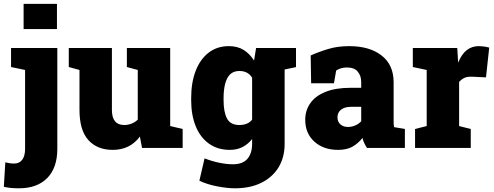

<svg xmlns="http://www.w3.org/2000/svg" viewBox="-34 -782 2611 1015"><path d="M90.8 -628.4V-761.7H267.1V-628.4ZM66.4 213.4Q43.5 213.4 24.9 211.7Q6.3 210 -13.7 205.6L-5.9 76.2Q6.8 79.1 16.4 80.8Q25.9 82.5 41.5 82.5Q68.8 82.5 83.7 62.3Q98.6 42 98.6 4.9V-412.1L24.4 -427.7V-528.3H269V4.9Q269 105 215.8 159.2Q162.6 213.4 66.4 213.4Z M562 10.3Q480 10.3 433.1 -41.5Q386.2 -93.3 386.2 -201.7V-412.1L329.6 -427.7V-528.3H557.6V-200.7Q557.6 -121.1 623 -121.1Q642.1 -121.1 660.9 -128.2Q679.7 -135.3 694.3 -149.4V-412.1L636.7 -427.7V-528.3H865.7V-115.7L931.6 -100.1V0H716.8L705.6 -60.1Q653.3 10.3 562 10.3Z M1530.8 -528.3V-427.2L1470.7 -414.6V-21Q1470.7 48.8 1439 102.1Q1406.7 154.8 1347.9 184.1Q1289.1 213.4 1208.5 213.4Q1167 213.4 1113.8 203.1Q1060.5 192.9 1020 173.3L1047.4 55.2Q1085.9 70.3 1125.2 78.4Q1164.6 86.4 1196.8 86.4Q1249.5 86.4 1274.2 57.4Q1298.8 28.3 1298.8 -22V-46.9Q1276.9 -19.5 1247.8 -4.6Q1218.8 10.3 1181.2 10.3Q1116.7 10.3 1070.8 -22.5Q1024.9 -55.2 1000.7 -114.5Q976.6 -173.8 976.6 -252.9V-263.2Q976.6 -346.2 1000.5 -407.7Q1024.4 -469.2 1069.1 -503.7Q1113.8 -538.1 1175.8 -538.1Q1221.7 -538.1 1253.9 -518.1Q1286.1 -498 1309.1 -461.9L1319.8 -528.3ZM1298.8 -149.9V-371.1Q1277.3 -406.7 1231.4 -406.7Q1201.2 -406.7 1182.6 -389.2Q1164.6 -371.1 1156.2 -338.9Q1147.9 -306.6 1147.9 -263.2V-252.9Q1147.9 -189.9 1166 -155.5Q1184.1 -121.1 1231.4 -121.1Q1252.9 -121.1 1270.5 -128.2Q1288.1 -135.3 1298.8 -149.9Z M1752.9 10.3Q1676.3 10.3 1627.9 -33.2Q1579.6 -76.7 1579.6 -148.9Q1579.6 -198.7 1606.4 -236.3Q1632.8 -274.4 1686.3 -296.1Q1739.7 -317.9 1820.3 -317.9H1875.5V-349.1Q1875.5 -380.9 1857.4 -403.1Q1839.4 -425.3 1800.3 -425.3Q1767.6 -425.3 1743.2 -409.2L1731.4 -341.8H1610.8L1608.4 -488.8Q1653.3 -508.8 1702.4 -523.4Q1751.5 -538.1 1812 -538.1Q1919.9 -538.1 1983.4 -488.5Q2046.9 -439 2046.9 -347.2V-152.3Q2046.9 -141.1 2047.1 -130.4Q2047.4 -119.6 2049.3 -109.9L2106.4 -100.1V0H1906.2Q1899.9 -8.8 1892.6 -23.4Q1885.3 -38.1 1882.3 -52.7Q1858.4 -22.9 1828.6 -6.3Q1798.8 10.3 1752.9 10.3ZM1805.7 -110.8Q1824.2 -110.8 1843 -118.4Q1861.8 -126 1875.5 -141.1V-217.3H1822.3Q1787.6 -217.3 1768.8 -202.1Q1750 -187 1750 -162.1Q1750 -138.2 1765.6 -124.5Q1781.2 -110.8 1805.7 -110.8Z M2393.1 -115.7 2454.6 -100.1V0H2160.2V-100.1L2221.7 -115.7V-412.1L2148.4 -427.7V-528.3H2383.3L2387.2 -463.9L2388.2 -450.7Q2422.4 -538.1 2497.1 -538.1Q2507.8 -538.1 2522.5 -536.4Q2537.1 -534.7 2552.2 -530.3L2535.2 -373L2461.9 -376.5Q2436.5 -377.4 2422.1 -370.8Q2407.7 -364.3 2393.1 -349.1Z"/></svg>

Font: Suwannaphum Black
Style: Regular
Weight: 900
Designer: Danh Hong
Version: Version 8.002; ttfautohint (v1.8.3)